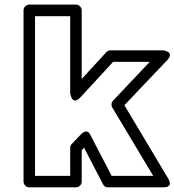

<svg xmlns="http://www.w3.org/2000/svg" viewBox="-20 -787 756 832"><path d="M82 0V-742.2Q82 -752.9 89.8 -760Q97.7 -767.1 106.9 -767.1H309.1Q319.8 -767.1 326.9 -759.3Q334 -751.5 334 -742.2V-444.8L440.9 -561Q448.7 -568.8 459 -568.8H687Q689 -568.8 692.4 -568.1Q695.8 -567.4 702.9 -564.5Q710 -561.5 713.6 -557.4Q717.3 -553.2 716.1 -545.2Q714.8 -537.1 705.1 -526.9L519 -331.1L709 -13.2Q710 -11.7 711.4 -9Q712.9 -6.3 714.8 0.2Q716.8 6.8 715.8 11.7Q714.8 16.6 708 20.8Q701.2 24.9 688 24.9H449.2Q433.1 24.9 426.8 12.2L344.2 -147L334 -136.2V0Q334 10.7 326.2 17.8Q318.4 24.9 309.1 24.9H106.9Q96.2 24.9 89.1 17.1Q82 9.3 82 0ZM131.8 -24.9H284.2V-146Q284.2 -156.2 291 -163.1L332 -206.1Q345.2 -218.3 354.2 -217.3Q363.3 -216.3 367.7 -209L372.1 -201.2L463.9 -24.9H644L466.8 -320.8Q462.4 -327.1 463.4 -336.2Q464.4 -345.2 470.2 -351.1L628.9 -519H470.2L327.1 -363.8Q311 -348.1 301.3 -352.1Q291.5 -356 288.1 -368.2L284.2 -380.9V-716.8H131.8Z"/></svg>

Font: Trueno ExtraBold Outline
Style: Regular
Weight: 800
Width: 6
Designer: Julieta Ulanovsky
Foundry: Julieta Ulanovsky
Version: Version 3.001b | FøM Fix